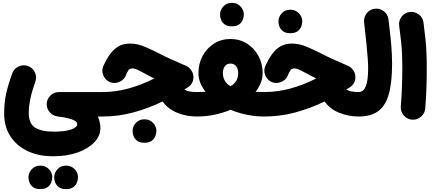

<svg xmlns="http://www.w3.org/2000/svg" viewBox="-20 -734 2954 1311"><path d="M8.3 41Q8.3 -32.2 22 -94.5Q35.6 -156.7 64 -233.4Q75.7 -265.6 107.4 -280.3Q139.2 -294.9 171.4 -283.2Q203.6 -271.5 218.3 -239.7Q232.9 -208 221.2 -175.8Q176.3 -51.3 176.3 36.6Q176.3 109.4 219.2 137.2Q262.2 165 349.1 165Q421.4 165 464.4 150.6Q507.3 136.2 507.3 113.3Q507.3 94.7 472.4 81.8Q437.5 68.8 372.6 61Q343.3 57.1 322.5 35.6Q301.8 14.2 299.3 -15.6Q296.4 -51.8 321.5 -78.6Q346.7 -105.5 382.8 -105.5H678.7Q713.4 -105.5 737.5 -81.1Q761.7 -56.6 761.7 -22Q761.7 12.2 737.5 36.9Q713.4 61.5 678.7 61.5H648.4Q665.5 104 665.5 140.6Q665.5 193.8 624 237.5Q582.5 281.2 509.8 307.1Q437 333 342.8 333Q242.7 333 167.2 296.9Q91.8 260.7 50 195.1Q8.3 129.4 8.3 41ZM174.3 476.1Q174.3 445.3 197 421.1Q219.7 397 253.9 397Q279.3 397 296.9 407.7Q314.5 418.5 324.2 434.1Q336.9 454.1 336.9 476.1Q336.9 492.2 330.1 511Q323.2 529.8 305.4 543.5Q287.6 557.1 255.4 557.1Q222.2 557.1 204.8 543.2Q187.5 529.3 180.7 511.2Q174.3 494.1 174.3 476.1ZM350.1 476.1Q350.1 445.3 372.8 421.1Q395.5 397 429.7 397Q455.1 397 472.7 407.7Q490.2 418.5 500 434.1Q512.7 454.1 512.7 476.1Q512.7 492.2 505.9 511Q499 529.8 481.2 543.5Q463.4 557.1 431.2 557.1Q397.9 557.1 380.6 543.2Q363.3 529.3 356.4 511.2Q350.1 494.1 350.1 476.1Z M868.2 -436.5Q918.5 -436.5 972.2 -413.3Q1025.9 -390.1 1076.2 -364.3Q1109.9 -346.7 1153.1 -327.1Q1196.3 -307.6 1250 -284.7Q1272 -275.4 1286.4 -253.7Q1300.8 -231.9 1300.8 -208Q1300.8 -162.1 1261.7 -137.2Q1250 -129.9 1238.8 -123Q1263.7 -105.5 1323.2 -105.5H1323.7Q1358.4 -105.5 1382.6 -81.1Q1406.7 -56.6 1406.7 -22Q1406.7 12.2 1382.6 36.9Q1358.4 61.5 1323.7 61.5H1323.2Q1252.9 61.5 1190.2 36.1Q1127.4 10.7 1090.3 -41Q992.2 6.3 889.9 33.9Q787.6 61.5 678.7 61.5Q644 61.5 619.4 36.4Q594.7 11.2 594.7 -22Q594.7 -55.2 619.4 -80.3Q644 -105.5 678.7 -105.5Q767.6 -105.5 856.2 -129.4Q944.8 -153.3 1033.2 -198.2Q1016.6 -206.5 999.8 -215.3Q982.9 -224.1 965.8 -233.4Q940.4 -247.6 920.2 -257.1Q899.9 -266.6 884.8 -266.6Q865.7 -266.6 857.4 -255.4Q849.1 -244.1 837.4 -214.8Q830.6 -197.3 810.8 -183.6Q791 -169.9 765.6 -167.7Q740.2 -165.5 716.3 -181.2Q693.4 -196.3 683.1 -226.1Q672.9 -255.9 687 -286.6Q707 -329.6 731.2 -363.5Q755.4 -397.5 788.3 -417Q821.3 -436.5 868.2 -436.5ZM885.3 159.7Q885.3 128.9 908 104.7Q930.7 80.6 964.8 80.6Q990.2 80.6 1007.8 91.3Q1025.4 102.1 1035.2 117.7Q1047.9 137.7 1047.9 159.7Q1047.9 175.3 1041 194.3Q1034.2 213.4 1016.4 227.1Q998.5 240.7 966.3 240.7Q933.1 240.7 915.8 226.8Q898.4 212.9 891.6 194.8Q885.3 177.7 885.3 159.7Z M1240.2 -22Q1240.2 -56.6 1264.9 -81.1Q1289.6 -105.5 1323.7 -105.5Q1356 -105.5 1383.8 -106.9Q1360.4 -136.2 1347.7 -168.5Q1335 -200.7 1335 -234.4Q1335 -299.3 1363.5 -352.3Q1392.1 -405.3 1441.7 -436.5Q1491.2 -467.8 1553.7 -467.8Q1616.2 -467.8 1666 -436.5Q1715.8 -405.3 1744.6 -352.3Q1773.4 -299.3 1773.4 -234.4Q1773.4 -200.7 1760.7 -168.5Q1748 -136.2 1725.1 -106.9Q1752.4 -105.5 1784.2 -105.5H1784.7Q1819.3 -105.5 1843.5 -81.1Q1867.7 -56.6 1867.7 -22Q1867.7 12.2 1843.5 36.9Q1819.3 61.5 1784.7 61.5H1784.2Q1722.7 61.5 1664.3 49.3Q1606 37.1 1554.7 15.6Q1502.9 37.1 1444.3 49.3Q1385.7 61.5 1323.7 61.5Q1289.6 61.5 1264.9 36.9Q1240.2 12.2 1240.2 -22ZM1502 -234.4Q1502 -176.3 1554.2 -145Q1606.4 -176.3 1606.4 -234.4Q1606.4 -263.2 1592.8 -281.5Q1579.1 -299.8 1553.7 -299.8Q1528.3 -299.8 1515.1 -281.5Q1502 -263.2 1502 -234.4ZM1482.4 -635.3Q1482.4 -666 1505.1 -690.2Q1527.8 -714.4 1562 -714.4Q1587.4 -714.4 1605 -703.6Q1622.6 -692.9 1632.3 -677.2Q1645 -657.2 1645 -635.3Q1645 -619.6 1638.2 -600.6Q1631.3 -581.5 1613.5 -567.9Q1595.7 -554.2 1563.5 -554.2Q1530.3 -554.2 1512.9 -568.1Q1495.6 -582 1488.8 -600.1Q1482.4 -617.2 1482.4 -635.3Z M1974.1 -436.5Q2024.4 -436.5 2078.1 -413.3Q2131.8 -390.1 2182.1 -364.3Q2215.8 -346.7 2259 -327.1Q2302.2 -307.6 2356 -284.7Q2377.9 -275.4 2392.3 -253.7Q2406.7 -231.9 2406.7 -208Q2406.7 -162.1 2367.7 -137.2Q2356 -129.9 2344.7 -123Q2369.6 -105.5 2429.2 -105.5H2429.7Q2464.4 -105.5 2488.5 -81.1Q2512.7 -56.6 2512.7 -22Q2512.7 12.2 2488.5 36.9Q2464.4 61.5 2429.7 61.5H2429.2Q2358.9 61.5 2296.1 36.1Q2233.4 10.7 2196.3 -41Q2098.1 6.3 1995.8 33.9Q1893.6 61.5 1784.7 61.5Q1750 61.5 1725.3 36.4Q1700.7 11.2 1700.7 -22Q1700.7 -55.2 1725.3 -80.3Q1750 -105.5 1784.7 -105.5Q1873.5 -105.5 1962.2 -129.4Q2050.8 -153.3 2139.2 -198.2Q2122.6 -206.5 2105.7 -215.3Q2088.9 -224.1 2071.8 -233.4Q2046.4 -247.6 2026.1 -257.1Q2005.9 -266.6 1990.7 -266.6Q1971.7 -266.6 1963.4 -255.4Q1955.1 -244.1 1943.4 -214.8Q1936.5 -197.3 1916.7 -183.6Q1897 -169.9 1871.6 -167.7Q1846.2 -165.5 1822.3 -181.2Q1799.3 -196.3 1789.1 -226.1Q1778.8 -255.9 1793 -286.6Q1813 -329.6 1837.2 -363.5Q1861.3 -397.5 1894.3 -417Q1927.2 -436.5 1974.1 -436.5ZM1881.3 -588.4Q1881.3 -619.1 1904.1 -643.3Q1926.8 -667.5 1960.9 -667.5Q1986.3 -667.5 2003.9 -656.7Q2021.5 -646 2031.2 -630.4Q2043.9 -610.4 2043.9 -588.4Q2043.9 -572.8 2037.1 -553.7Q2030.3 -534.7 2012.5 -521Q1994.6 -507.3 1962.4 -507.3Q1929.2 -507.3 1911.9 -521.2Q1894.5 -535.2 1887.7 -553.2Q1881.3 -570.3 1881.3 -588.4Z M2346.2 -22Q2346.2 -56.6 2370.8 -81.1Q2395.5 -105.5 2429.7 -105.5Q2461.4 -105.5 2477.5 -144.3Q2493.7 -183.1 2493.7 -268.6Q2493.7 -295.9 2491 -334.5Q2488.3 -373 2482.4 -432.4Q2476.6 -491.7 2466.3 -580.1Q2462.4 -614.3 2483.2 -642.1Q2503.9 -669.9 2538.1 -674.3Q2572.3 -678.7 2600.1 -657.7Q2627.9 -636.7 2632.3 -602.5Q2645.5 -500.5 2651.4 -429Q2657.2 -357.4 2657.2 -299.3Q2657.2 -168.5 2634.3 -89.1Q2611.3 -9.8 2561.3 25.9Q2511.2 61.5 2429.7 61.5Q2395.5 61.5 2370.8 36.9Q2346.2 12.2 2346.2 -22Z M2705.6 -558.1Q2701.2 -592.3 2722.2 -620.1Q2743.2 -647.9 2777.3 -652.3Q2811.5 -656.7 2839.4 -635.7Q2867.2 -614.7 2871.6 -580.6Q2880.4 -514.6 2885.3 -464.8Q2890.1 -415 2892.1 -369.1Q2894 -323.2 2894 -268.6Q2894 -196.3 2891.4 -125Q2888.7 -53.7 2883.8 6.3Q2880.9 40.5 2854.2 63.2Q2827.6 85.9 2793 83Q2758.8 80.1 2736.3 53.5Q2713.9 26.9 2716.8 -7.3Q2721.7 -67.9 2724.4 -137.9Q2727.1 -208 2727.1 -277.3Q2727.1 -325.2 2725.3 -364.3Q2723.6 -403.3 2719 -448.2Q2714.4 -493.2 2705.6 -558.1Z"/></svg>

Font: Mikhak-DS1-FD Black
Style: Regular
Weight: 900
Designer: Amin Abedi
Version: Version 3.2